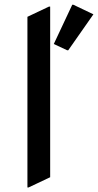

<svg xmlns="http://www.w3.org/2000/svg" viewBox="-20 -785 421 824"><path d="M290 -764.6H294.9L380.9 -723.6L272.9 -569.3H268.1L210.9 -596.2ZM97.7 19.5V-712.9L190.4 -756.8H195.3V-24.4L102.5 19.5Z"/></svg>

Font: Nova Flat
Style: Book
Weight: 400
Version: Version 2.000